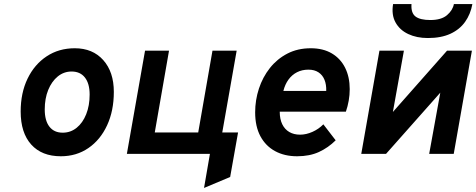

<svg xmlns="http://www.w3.org/2000/svg" viewBox="-20 -762 2360 951"><path d="M281.4 12Q187 12 134.7 -46Q82.4 -104.1 82.4 -209.6Q82.4 -301.8 116.5 -372.4Q150.6 -443 211.1 -483Q271.5 -523 350.4 -523Q439 -523 491.4 -464.4Q543.8 -405.7 543.8 -307Q543.8 -213.2 510.4 -141.2Q477 -69.2 417.8 -28.6Q358.6 12 281.4 12ZM290.6 -104.8Q329.6 -104.8 359.7 -129.1Q389.8 -153.4 406.9 -196.1Q424 -238.8 424 -293.8Q424 -348.1 400.6 -378Q377.3 -407.8 334.6 -407.8Q296.4 -407.8 266.2 -383.4Q236.1 -358.9 218.8 -316.5Q201.6 -274.1 201.6 -220Q201.6 -164.5 224.7 -134.7Q247.8 -104.8 290.6 -104.8Z M608.4 0 698.4 -511H817.2L746.6 -106H961.8L1032.4 -511H1152.2L1062.2 0ZM990.6 169 1019.8 0H982.6L1001 -106H1159.2L1120 114.6Z M1451.6 12Q1389.2 12 1342.6 -13.4Q1295.9 -38.7 1269.8 -87.2Q1243.8 -135.7 1243.8 -205.4Q1243.8 -266.4 1262.5 -323.2Q1281.2 -380 1316.8 -425.1Q1352.5 -470.2 1403.5 -496.6Q1454.5 -523 1519.2 -523Q1580.5 -523 1623.7 -497.4Q1666.8 -471.8 1689.5 -426.2Q1712.2 -380.6 1712.2 -320.4Q1712.2 -291.6 1707.3 -263.8Q1702.5 -235.9 1693.2 -208.8H1365.6Q1365.6 -172.2 1377.9 -146.8Q1390.2 -121.5 1412.8 -108.2Q1435.3 -95 1466.4 -95Q1496.5 -95 1527.7 -108.9Q1558.9 -122.8 1581.6 -146.2L1642.6 -67Q1606 -30.5 1559.8 -9.2Q1513.5 12 1451.6 12ZM1383.6 -311.6H1595.8Q1596.9 -343 1587.3 -366.6Q1577.8 -390.3 1557.7 -403.6Q1537.6 -417 1507.6 -417Q1476.3 -417 1451.3 -404.3Q1426.3 -391.6 1409 -367.9Q1391.7 -344.2 1383.6 -311.6Z M1769.4 0 1859.4 -511H1980.6L1926 -207.4L2194.2 -511H2317.4L2227.4 0H2105.8L2160.8 -303L1892.2 0ZM2099.4 -573.6Q2043.9 -573.6 2001.8 -593.5Q1959.7 -613.4 1939 -651.1Q1918.2 -688.8 1927 -742H2018.2Q2015 -697.9 2038 -680.3Q2061 -662.8 2111.6 -662.8Q2165.9 -662.8 2194.2 -687Q2222.5 -711.2 2228.2 -742H2319.8Q2310.7 -691.7 2283.7 -653.8Q2256.7 -615.8 2210.8 -594.7Q2164.9 -573.6 2099.4 -573.6Z"/></svg>

Font: Overpass
Style: Italic
Weight: 400
Italic angle: -10°
Designer: Delve Withrington, Dave Bailey, Thomas Jockin
Foundry: Delve Fonts LLC
Version: Version 4.000